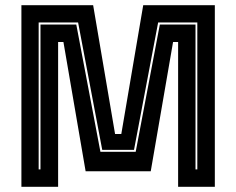

<svg xmlns="http://www.w3.org/2000/svg" viewBox="-20 -720 910 740"><path d="M62.5 0V-700H339L423.5 -203.5H447.5L532 -700H808V0H666.5V-558H647L561 -60H310L224.5 -558H204V0ZM129 -67H136V-625.5H274L367 -135H503L596 -625.5H733.5V-67H740.5V-633.5H589.5L496.5 -142.5H374L281 -633.5H129Z"/></svg>

Font: Tourney ExtraBold
Style: Regular
Weight: 800
Designer: Tyler Finck
Foundry: Etcetera Type Co
Version: Version 1.015